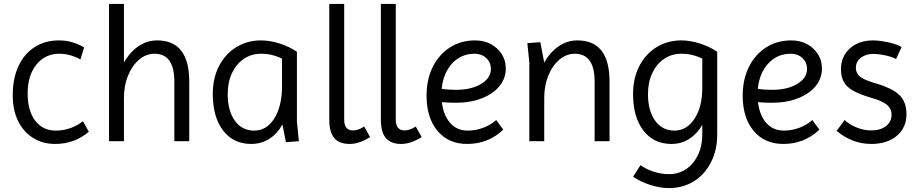

<svg xmlns="http://www.w3.org/2000/svg" viewBox="-20 -720 4677 979"><path d="M262 14Q197 14 148 -17Q99 -48 72 -103.5Q45 -159 45 -234Q45 -320 74 -382.5Q103 -445 156 -479.5Q209 -514 281 -514Q349 -514 409 -478L390 -417Q337 -446 283 -446Q210 -446 165.5 -390.5Q121 -335 121 -244Q121 -155 159.5 -104.5Q198 -54 265 -54Q303 -54 339.5 -67Q376 -80 403 -102L433 -48Q359 14 262 14Z M536 0V-700H612V-401Q641 -453 685 -483.5Q729 -514 781 -514Q945 -514 945 -304V0H869V-304Q869 -446 768 -446Q725 -446 689.5 -416Q654 -386 633 -335Q612 -284 612 -220V0Z M1261 14Q1170 14 1117.5 -54.5Q1065 -123 1065 -241Q1065 -321 1096.5 -382.5Q1128 -444 1184 -479Q1240 -514 1311 -514Q1357 -514 1406.5 -498Q1456 -482 1494 -456V-100L1504 0L1438 5L1420 -85Q1394 -38 1353 -12Q1312 14 1261 14ZM1276 -54Q1340 -54 1379 -116.5Q1418 -179 1418 -282V-421Q1368 -446 1311 -446Q1262 -446 1223.5 -420Q1185 -394 1163 -347.5Q1141 -301 1141 -241Q1141 -155 1177.5 -104.5Q1214 -54 1276 -54Z M1763 14Q1710 14 1684.5 -16Q1659 -46 1659 -110V-700H1735V-110Q1735 -55 1780 -55Q1807 -55 1837 -75L1867 -21Q1812 14 1763 14Z M2026 14Q1973 14 1947.5 -16Q1922 -46 1922 -110V-700H1998V-110Q1998 -55 2043 -55Q2070 -55 2100 -75L2130 -21Q2075 14 2026 14Z M2362 14Q2267 14 2211 -52.5Q2155 -119 2155 -232Q2155 -315 2186.5 -378.5Q2218 -442 2274 -478Q2330 -514 2403 -514Q2448 -514 2483 -495Q2518 -476 2538.5 -444Q2559 -412 2559 -371Q2559 -320 2526.5 -280.5Q2494 -241 2436 -218.5Q2378 -196 2303 -196Q2268 -196 2233 -199Q2241 -132 2275.5 -93Q2310 -54 2365 -54Q2405 -54 2444 -68.5Q2483 -83 2510 -108L2546 -59Q2470 14 2362 14ZM2305 -262Q2383 -262 2433 -292Q2483 -322 2483 -368Q2483 -402 2459.5 -424Q2436 -446 2400 -446Q2331 -446 2285.5 -396.5Q2240 -347 2232 -267Q2252 -264 2270 -263Q2288 -262 2305 -262Z M2679 0V-400L2669 -500L2735 -505L2755 -401Q2784 -453 2828 -483.5Q2872 -514 2924 -514Q3088 -514 3088 -304V0H3012V-304Q3012 -446 2911 -446Q2868 -446 2832.5 -416Q2797 -386 2776 -335Q2755 -284 2755 -220V0Z M3391 239Q3345 239 3295.5 223Q3246 207 3208 181L3246 122Q3272 142 3312 155Q3352 168 3391 168Q3441 168 3479 142Q3517 116 3539 70Q3561 24 3561 -35V-83Q3534 -37 3494 -11.5Q3454 14 3404 14Q3313 14 3260.5 -54.5Q3208 -123 3208 -241Q3208 -321 3239.5 -382.5Q3271 -444 3327 -479Q3383 -514 3454 -514Q3500 -514 3549.5 -498Q3599 -482 3637 -456V-34Q3637 45 3605.5 107Q3574 169 3518.5 204Q3463 239 3391 239ZM3419 -54Q3481 -54 3521 -114Q3561 -174 3561 -274V-421Q3511 -446 3454 -446Q3405 -446 3366.5 -420Q3328 -394 3306 -347.5Q3284 -301 3284 -241Q3284 -155 3320.5 -104.5Q3357 -54 3419 -54Z M3974 14Q3879 14 3823 -52.5Q3767 -119 3767 -232Q3767 -315 3798.5 -378.5Q3830 -442 3886 -478Q3942 -514 4015 -514Q4060 -514 4095 -495Q4130 -476 4150.5 -444Q4171 -412 4171 -371Q4171 -320 4138.5 -280.5Q4106 -241 4048 -218.5Q3990 -196 3915 -196Q3880 -196 3845 -199Q3853 -132 3887.5 -93Q3922 -54 3977 -54Q4017 -54 4056 -68.5Q4095 -83 4122 -108L4158 -59Q4082 14 3974 14ZM3917 -262Q3995 -262 4045 -292Q4095 -322 4095 -368Q4095 -402 4071.5 -424Q4048 -446 4012 -446Q3943 -446 3897.5 -396.5Q3852 -347 3844 -267Q3864 -264 3882 -263Q3900 -262 3917 -262Z M4422 14Q4373 14 4327 -4Q4281 -22 4246 -53L4287 -108Q4312 -84 4349 -69.5Q4386 -55 4422 -55Q4469 -55 4497.5 -77Q4526 -99 4526 -135Q4526 -166 4502 -186Q4478 -206 4420 -222Q4363 -239 4329.5 -258Q4296 -277 4282 -303.5Q4268 -330 4268 -367Q4268 -432 4313.5 -473Q4359 -514 4432 -514Q4455 -514 4482.5 -509.5Q4510 -505 4535.5 -497.5Q4561 -490 4577 -480L4549 -419Q4529 -430 4495 -437.5Q4461 -445 4432 -445Q4394 -445 4369 -425Q4344 -405 4344 -374Q4344 -346 4365.5 -329Q4387 -312 4442 -296Q4531 -270 4566.5 -235Q4602 -200 4602 -138Q4602 -69 4553 -27.5Q4504 14 4422 14Z"/></svg>

Font: Imprima
Style: Regular
Weight: 400
Designer: Eduardo Tunni
Foundry: Eduardo Tunni
Version: Version 1.002; ttfautohint (v1.8.4.7-5d5b);gftools[0.9.23]